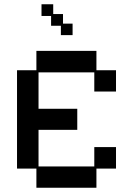

<svg xmlns="http://www.w3.org/2000/svg" viewBox="-20 -870 626 902"><path d="M151 12V-78H60V-540H151V-631H433V-540H525V-440H423V-530H161V-359H343V-260H161V-88H423V-179H525V-78H433V12ZM266 -705V-749H220V-795H175V-850H230V-804H276V-759H321V-705Z"/></svg>

Font: Pixelify Sans
Style: Regular
Weight: 400
Designer: Stefie Justprince
Foundry: Typecalism Foundryline
Version: Version 1.000;February 13, 2025;FontCreator 15.0.0.3015 64-b